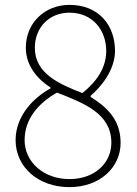

<svg xmlns="http://www.w3.org/2000/svg" viewBox="-20 -755 561 788"><path d="M265 13C390 13 475 -68 475 -169C475 -268 412 -320 352 -357V-362C391 -395 452 -465 452 -546C452 -653 384 -735 265 -735C165 -735 86 -662 86 -559C86 -483 136 -429 187 -396V-392C121 -356 44 -282 44 -180C44 -70 136 13 265 13ZM318 -373C223 -410 123 -453 123 -559C123 -641 181 -703 265 -703C361 -703 416 -630 416 -546C416 -481 381 -423 318 -373ZM265 -20C158 -20 81 -91 81 -180C81 -265 136 -331 214 -375C326 -331 437 -289 437 -169C437 -87 370 -20 265 -20Z"/></svg>

Font: Noto Sans CJK JP Thin
Style: Regular
Weight: 250
Designer: Ryoko NISHIZUKA (kana & ideographs); Paul D. Hunt (Latin, Greek & Cyrillic); Wenlong ZHANG (bopomofo); Sandoll Communica
Foundry: Adobe Systems Incorporated
Version: Version 1.004;PS 1.004;hotconv 1.0.82;makeotf.lib2.5.63406